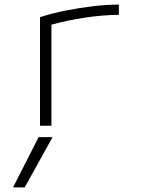

<svg xmlns="http://www.w3.org/2000/svg" viewBox="-20 -550 640 840"><path d="M155 -475Q208 -492 268.5 -504Q329 -516 389 -523Q449 -530 500 -530V-485Q433 -485 353 -473Q273 -461 205 -442V0H155ZM88 270 210 50H149L37 270Z"/></svg>

Font: M PLUS Code Latin 60 Light
Style: Regular
Weight: 300
Width: 7
Monospace: yes
Designer: Coji Morishita
Foundry: UNDERFOREST DESIGN
Version: Version 1.005; ttfautohint (v1.8.3)